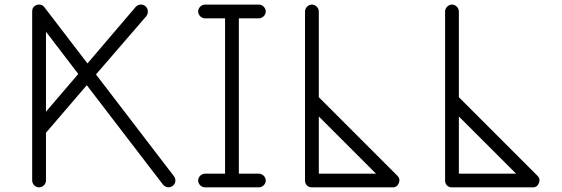

<svg xmlns="http://www.w3.org/2000/svg" viewBox="-20 -786 2448 836"><path d="M120.1 0C120.1 16.1 134.3 29.8 149.9 29.8C166 29.8 180.2 16.1 180.2 0V-208L357.9 -415L689.9 18.1C701.2 31.2 718.8 33.2 731.9 23.4C739.7 17.6 743.7 9.8 743.7 0C743.7 -6.3 741.7 -12.7 737.8 -18.1L397.9 -461.9L617.2 -715.8C627.4 -729.5 625.5 -748.5 613.3 -758.8C607.9 -763.7 601.6 -766.1 594.2 -766.1H591.3C583 -765.1 576.2 -761.7 570.8 -755.9L360.8 -509.8L173.8 -753.9C167.5 -762.2 160.2 -766.1 151.4 -766.1C147.9 -766.6 144.5 -766.1 140.6 -764.6C127 -760.3 120.1 -750.5 120.1 -735.8ZM180.2 -647.9 320.8 -463.9 180.2 -299.8Z M873 -29.8C856.9 -29.8 842.8 -16.1 842.8 0C842.8 16.1 856.9 29.8 873 29.8H1106.9C1123 29.8 1137.2 16.1 1137.2 0C1137.2 -16.1 1123 -29.8 1106.9 -29.8H1020V-706.1H1106.9C1123 -706.1 1137.2 -720.2 1137.2 -735.8C1137.2 -752 1123 -766.1 1106.9 -766.1H873C856.9 -766.1 842.8 -752 842.8 -735.8C842.8 -720.2 856.9 -706.1 873 -706.1H960V-29.8H873Z M1308.1 0C1308.1 17.6 1320.3 29.8 1337.9 29.8H1689C1702.1 30.3 1711.4 23.9 1716.3 11.7C1718.3 7.3 1719.2 2.9 1719.2 -1C1719.2 -8.3 1716.3 -14.6 1710 -21L1368.2 -362.8V-735.8C1368.2 -752 1354 -766.1 1337.9 -766.1C1322.3 -766.1 1308.1 -752 1308.1 -735.8ZM1368.2 -278.8 1617.2 -29.8H1368.2Z M1918 0C1918 17.6 1930.2 29.8 1947.8 29.8H2298.8C2312 30.3 2321.3 23.9 2326.2 11.7C2328.1 7.3 2329.1 2.9 2329.1 -1C2329.1 -8.3 2326.2 -14.6 2319.8 -21L1978 -362.8V-735.8C1978 -752 1963.9 -766.1 1947.8 -766.1C1932.1 -766.1 1918 -752 1918 -735.8ZM1978 -278.8 2227.1 -29.8H1978Z"/></svg>

Font: Nemoy
Style: Medium
Weight: 500
Designer: BSozoo
Foundry: BSozoo
Version: Version 001.000